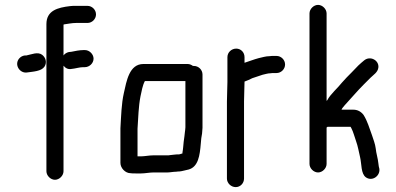

<svg xmlns="http://www.w3.org/2000/svg" viewBox="-20 -710 1623 786"><path d="M88 -413C116 -417 149 -418 162 -437C174 -455 166 -476 152 -486C134 -499 109 -487 88 -483H82C72 -482 64 -477 58 -470C38 -445 60 -411 88 -413ZM240 -9V-441C249 -430 260 -425 274 -428C287 -429 306 -435 320 -435H327C346 -435 363 -451 363 -470C363 -488 346 -505 328 -505H321C308 -505 284 -501 272 -498L262 -497C253 -495 245 -490 240 -483V-609C241 -609 241 -609 241 -610C257 -612 274 -616 291 -616H338C357 -616 373 -632 373 -651C373 -670 357 -686 338 -686H291C282 -686 274 -686 267 -685C216 -679 170 -667 170 -611V-9C170 9 187 26 205 26C223 26 240 9 240 -9Z M514 -1C519 0 526 0 535 0H558C573 0 593 -4 608 -4H665C676 -4 689 -7 701 -7C706 -8 710 -8 714 -8C726 -9 741 -14 752 -16C792 -27 798 -74 802 -122L804 -144C807 -161 808 -165 809 -187V-405C809 -424 793 -440 774 -440H770C763 -445 756 -448 748 -448H567C509 -448 498 -378 487 -329C477 -285 476 -235 473 -185V-43C473 -22 493 -1 514 -1ZM712 -78C707 -78 701 -78 694 -77L676 -75C672 -74 668 -74 665 -74H606C591 -74 572 -70 558 -70H543V-183C546 -228 547 -274 555 -315C560 -337 563 -359 573 -378H739V-189C738 -171 736 -168 735 -152L732 -130C730 -113 730 -102 727 -86V-82C722 -81 717 -78 712 -78Z M911 -476V-374C911 -350 909 -319 909 -294V21C909 40 926 56 945 56C964 56 979 40 979 21V-295C979 -320 981 -351 981 -374V-376C993 -380 1000 -384 1013 -390L1055 -404C1065 -406 1076 -410 1087 -410C1092 -411 1097 -411 1102 -411H1112C1131 -411 1147 -427 1147 -446C1147 -465 1131 -481 1112 -481H1102C1095 -481 1089 -481 1083 -480C1068 -480 1053 -475 1039 -472C1020 -467 1000 -459 981 -453V-476C981 -496 966 -511 947 -511C928 -511 911 -496 911 -476Z M1282 -690C1264 -690 1247 -673 1247 -655V-39C1247 -21 1264 -4 1282 -4C1300 -4 1317 -21 1317 -39V-188C1318 -189 1320 -190 1321 -191H1415C1416 -190 1417 -188 1418 -186C1427 -169 1431 -150 1438 -131C1445 -112 1449 -88 1454 -67C1461 -38 1457 1 1478 16C1504 34 1537 10 1533 -19C1531 -26 1530 -31 1529 -41C1527 -62 1520 -82 1518 -103C1516 -120 1508 -141 1503 -156C1492 -186 1484 -215 1468 -240C1457 -254 1443 -261 1426 -261H1378C1381 -268 1384 -270 1391 -279C1418 -308 1442 -337 1469 -364L1497 -392C1509 -404 1527 -414 1529 -434C1532 -463 1496 -483 1471 -463C1463 -456 1455 -450 1447 -442L1419 -413C1407 -401 1391 -385 1380 -372C1364 -351 1332 -324 1320 -300L1317 -297V-655C1317 -673 1300 -690 1282 -690Z"/></svg>

Font: Electronic
Style: Bd
Weight: 700
Version: Version 1.011